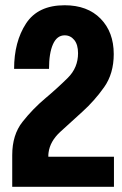

<svg xmlns="http://www.w3.org/2000/svg" viewBox="-20 -718 470 738"><path d="M27 0H418V-115.6H165.8Q165.8 -118.6 165.8 -123.4Q165.8 -128.2 166.6 -131.2Q172.2 -175 212 -211.5Q251.8 -248 297.5 -289.3Q343.2 -330.6 380.2 -382.8Q417.2 -435 417.2 -510.2Q417.2 -594.6 366.7 -646.2Q316.2 -697.8 228.4 -697.8Q125.8 -697.8 80 -627.5Q34.2 -557.2 34.2 -453.4H168.4Q168.4 -514 183.7 -548.1Q199 -582.2 228.6 -582.2Q250.8 -582.2 265.4 -564.4Q280 -546.6 280 -513.4Q280 -457.8 240.6 -418.7Q201.2 -379.6 153.5 -339.5Q105.8 -299.4 66.4 -249.5Q27 -199.6 27 -121.8Z"/></svg>

Font: Secuela Light
Style: Regular
Weight: 300
Designer: Fernando Haro
Foundry: deFharo
Version: Version 1.708